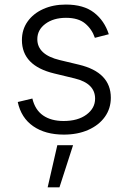

<svg xmlns="http://www.w3.org/2000/svg" viewBox="-20 -573 556 834"><path d="M257.3 11.7Q176.8 11.7 124.3 -24.7Q71.8 -61 57.1 -129.9L120.6 -145Q132.3 -95.7 167.2 -71.5Q202.1 -47.4 256.3 -47.4Q318.4 -47.4 355.7 -75.2Q393.1 -103 393.1 -144.5Q393.1 -210.9 304.2 -232.4L215.3 -253.9Q75.2 -287.6 75.2 -398.9Q75.2 -444.8 99.9 -479.5Q124.5 -514.2 167.7 -533.7Q210.9 -553.2 266.1 -553.2Q343.3 -553.2 388.4 -518.3Q433.6 -483.4 452.6 -424.3L392.1 -408.7Q379.4 -446.3 349.9 -470.9Q320.3 -495.6 266.6 -495.6Q212.4 -495.6 177.2 -469.5Q142.1 -443.4 142.1 -402.8Q142.1 -335.4 239.7 -312L323.2 -292Q461.4 -258.8 461.4 -148.4Q461.4 -101.6 435.5 -65.4Q409.7 -29.3 363.5 -8.8Q317.4 11.7 257.3 11.7ZM187 240.7 229 57.6H297.4L238.3 240.7Z"/></svg>

Font: Inter Light
Style: Regular
Weight: 300
Designer: Rasmus Andersson
Foundry: rsms
Version: Version 4.000;git-a52131595